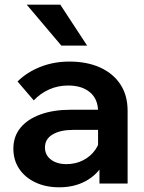

<svg xmlns="http://www.w3.org/2000/svg" viewBox="-20 -781 614 817"><path d="M523 0H403.2V-100.9L397.3 -117.3V-306.2Q397.3 -359 363.1 -388.1Q328.9 -417.1 270.1 -417.1Q226.5 -417.1 189.2 -400.4Q151.8 -383.7 123.7 -353.8L54.6 -434.3Q94.9 -474 151.9 -496.5Q208.9 -519 275.5 -519Q349.5 -519 405.1 -494.2Q460.7 -469.4 491.9 -422.6Q523 -375.9 523 -309.2ZM232.3 16Q174.4 16 130.1 -5.1Q85.8 -26.2 61.4 -63.1Q36.9 -99.9 36.9 -148.5Q36.9 -200.5 67.2 -237.4Q97.4 -274.2 152.5 -294.1Q207.5 -314 280.7 -314H409.7V-228.3H290.7Q237.1 -228.3 204.2 -209Q171.3 -189.7 171.3 -153.6Q171.3 -121.2 196.7 -101.9Q222.1 -82.6 262.6 -82.6Q301.8 -82.6 334.1 -99.2Q366.3 -115.7 386.3 -144.8Q406.3 -173.8 409.3 -210.8L447.2 -193.2Q447.2 -131.4 420.2 -84.1Q393.1 -36.8 344.5 -10.4Q295.8 16 232.3 16ZM241 -587 93.8 -761H236.7L350.7 -587Z"/></svg>

Font: Wix Madefor Display
Style: Regular
Weight: 400
Designer: Dalton Maag Ltd
Foundry: Dalton Maag Ltd
Version: Version 3.100